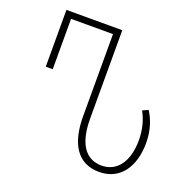

<svg xmlns="http://www.w3.org/2000/svg" viewBox="-127 -845 995 985"><g transform="rotate(20 370.5 -352.0)"><path d="M513 10C631 10 690 -87 690 -212C690 -279 671 -334 644 -376L613 -362C636 -322 650 -269 650 -212C650 -99 600 -25 514 -25C424 -25 377 -98 377 -232V-714H72V-404H110V-679H339V-231C339 -87 391 10 513 10Z"/></g></svg>

Font: Noto Sans Georgian Condensed ExtraLight
Style: Regular
Weight: 200
Width: 3
Designer: Monotype Design Team, Akaki Razmadze
Foundry: Google LLC
Version: Version 2.005